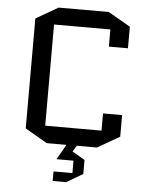

<svg xmlns="http://www.w3.org/2000/svg" viewBox="-60 -754 785 1002"><g transform="rotate(5 332.5 -253.0)"><path d="M485 -175H585V-62L469 5H363L344 37L410 75V149L324 199H254V149H353V84H264L309 5H206L90 -62V-638L206 -705H469L585 -638V-525H485V-615H190V-85H485Z"/></g></svg>

Font: Quantico
Style: Regular
Weight: 400
Designer: Matt Desmond
Foundry: MADtype
Version: Version 2.002